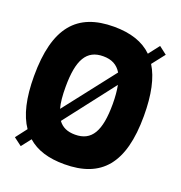

<svg xmlns="http://www.w3.org/2000/svg" viewBox="-125 -786 850 903"><g transform="rotate(20 300.0 -335.0)"><path d="M294 9C216 9 155 -9 110 -49C98 -60 86 -73 76 -87L187 -229C192 -208 200 -191 210 -177L73 -1L33 -31L76 -87C38 -142 19 -223 19 -332C19 -576 110 -679 294 -679C377 -679 441 -658 486 -614C498 -602 508 -589 517 -574L404 -428C400 -450 393 -469 385 -483L528 -668L567 -638L517 -574C552 -518 569 -438 569 -332C569 -94 479 9 294 9ZM176 -335C176 -292 179 -257 187 -229L385 -483C365 -516 336 -531 294 -531C211 -531 176 -471 176 -335ZM210 -177C229 -151 256 -139 294 -139C377 -139 412 -199 412 -335C412 -371 409 -402 404 -428Z"/></g></svg>

Font: LT Wave Mono Black
Style: Regular
Weight: 900
Designer: Daniel Lyons
Version: Version 2.5 (Glyphs App)